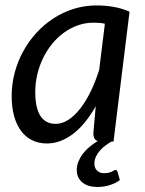

<svg xmlns="http://www.w3.org/2000/svg" viewBox="-20 -534 546 724"><path d="M415 107Q421.5 107 423 113L432 145Q417 156.5 394.8 163.8Q372.5 171 348.5 171Q310.5 171 290 153.5Q269.5 136 269.5 107Q269.5 91 275.5 75.8Q281.5 60.5 292 46.5Q302.5 32.5 317 20.2Q331.5 8 348.5 -2Q339 -5.5 335.5 -13.2Q332 -21 332 -31L341 -133.5Q323 -101.5 302.2 -75.5Q281.5 -49.5 258.2 -31.2Q235 -13 209.5 -3Q184 7 156.5 7Q126.5 7 102 -4.8Q77.5 -16.5 60.2 -39.2Q43 -62 33.5 -95.2Q24 -128.5 24 -171.5Q24 -216.5 35.2 -259.2Q46.5 -302 67.2 -340Q88 -378 117 -409.8Q146 -441.5 181.8 -464.8Q217.5 -488 258.5 -500.8Q299.5 -513.5 344.5 -513.5Q377 -513.5 407.8 -508.2Q438.5 -503 468.5 -490L408 0H400Q389.5 6 378.2 14.2Q367 22.5 357.5 33Q348 43.5 342 56.2Q336 69 336 83.5Q336 99.5 346 109.2Q356 119 372 119Q382.5 119 389.8 117.2Q397 115.5 402 113.2Q407 111 409.8 109Q412.5 107 415 107ZM190 -67Q214.5 -67 238 -82.2Q261.5 -97.5 282.5 -124.5Q303.5 -151.5 321.8 -188.8Q340 -226 354 -270.5L375.5 -444.5Q364.5 -447 353.8 -447.8Q343 -448.5 332.5 -448.5Q302.5 -448.5 274.5 -438.8Q246.5 -429 222 -411.5Q197.5 -394 177.5 -369.8Q157.5 -345.5 143.2 -316.5Q129 -287.5 121 -254.8Q113 -222 113 -187.5Q113 -67 190 -67Z"/></svg>

Font: LatoHex
Style: Italic
Weight: 400
Italic angle: -7°
Designer: Lukasz Dziedzic
Foundry: tyPoland Lukasz Dziedzic
Version: Version 1.104; Western+Polish opensource